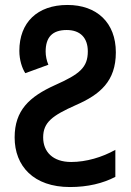

<svg xmlns="http://www.w3.org/2000/svg" viewBox="-20 -744 530 774"><path d="M262 10C334 10 395 -5 445 -31V-140C392 -110 327 -91 267 -91C193 -91 154 -132 154 -190C154 -251 191 -278 285 -320C384 -363 447 -417 447 -533C447 -653 370 -724 252 -724C130 -724 58 -653 58 -539C58 -502 69 -469 82 -449L175 -483C168 -499 164 -519 164 -536C164 -593 190 -623 249 -623C305 -623 334 -590 334 -537C334 -472 301 -445 202 -401C98 -354 39 -299 39 -190C39 -74 116 10 262 10Z"/></svg>

Font: Noto Sans UI SemiCondensed Medium
Style: Regular
Weight: 500
Width: 4
Designer: Monotype Design Team
Foundry: Monotype Imaging Inc.
Version: Version 1.901